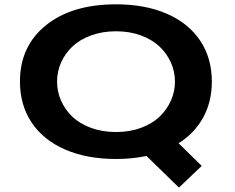

<svg xmlns="http://www.w3.org/2000/svg" viewBox="-20 -726 1090 890"><path d="M518 11Q383 11 282 -32.8Q181 -76.5 126.8 -157.8Q72.5 -239 72.5 -348Q72.5 -512 193 -609Q313.5 -706 518 -706Q653 -706 753.5 -662.2Q854 -618.5 908 -537.5Q962 -456.5 962 -348Q962 -255 922.2 -182Q882.5 -109 808 -62L915 43L809.5 143.5L659 -3Q592 11 518 11ZM518 -114Q581 -114 633.2 -133.2Q685.5 -152.5 719.5 -185Q753.5 -217.5 772.2 -259.5Q791 -301.5 791 -348Q791 -394 772.2 -436Q753.5 -478 719.5 -510.2Q685.5 -542.5 633.2 -561.8Q581 -581 518 -581Q454.5 -581 402 -561.8Q349.5 -542.5 315.5 -510.2Q281.5 -478 263 -436Q244.5 -394 244.5 -348Q244.5 -301.5 263 -259.5Q281.5 -217.5 315.5 -185Q349.5 -152.5 402 -133.2Q454.5 -114 518 -114Z"/></svg>

Font: League Mono Extended SemiBold
Style: Regular
Weight: 600
Width: 9
Designer: Tyler Finck
Foundry: The League of Moveable Type / Tyler Finck
Version: Version 2.210